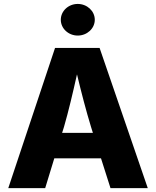

<svg xmlns="http://www.w3.org/2000/svg" viewBox="-20 -976 810 996"><path d="M22.9 0H214.4L261.7 -154.8H503.9L553.2 0H746.6L496.6 -727.5H265.6ZM302.2 -286.6 312 -317.9C335.9 -400.4 357.4 -492.2 379.4 -590.3C402.8 -492.7 426.8 -400.9 452.1 -317.9L461.9 -286.6ZM383.3 -791.5C431.6 -791.5 471.7 -828.1 471.7 -873.5C471.7 -918.9 431.6 -955.6 383.3 -955.6C335 -955.6 295.4 -918.9 295.4 -873.5C295.4 -828.1 335 -791.5 383.3 -791.5Z"/></svg>

Font: Inter ExtraBold
Style: Regular
Weight: 800
Designer: Rasmus Andersson
Foundry: rsms
Version: Version 4.001;git-9221beed3